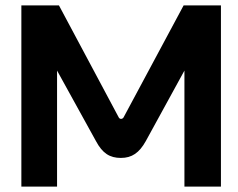

<svg xmlns="http://www.w3.org/2000/svg" viewBox="-20 -690 881 710"><path d="M59 -670V0H191V-429L335 -168C359 -123 386 -106 427 -106C468 -106 495 -125 519 -168L662 -429V0H797V-670H659L437 -256C433 -249 423 -248 419 -256L198 -670Z"/></svg>

Font: LT Wave Alt Bold
Style: Regular
Weight: 700
Designer: Daniel Lyons
Version: Version 2.5 (Glyphs App)